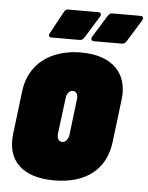

<svg xmlns="http://www.w3.org/2000/svg" viewBox="-52 -743 613 793"><g transform="rotate(5 255.0 -346.0)"><path d="M140 -579H257C265 -579 270 -583 275 -590L332 -682C338 -693 334 -700 324 -700H199C192 -700 185 -697 182 -689L132 -597C126 -587 129 -579 140 -579ZM316 -579H432C440 -579 445 -583 450 -590L507 -682C513 -693 509 -700 498 -700H383C375 -700 369 -697 364 -689L307 -597C301 -587 305 -579 316 -579ZM202 8C334 8 415 -57 429 -170L451 -350C464 -456 399 -528 268 -528C136 -528 52 -456 39 -350L17 -170C3 -57 70 8 202 8ZM222 -153C207 -153 199 -166 201 -185L220 -335C222 -354 233 -367 248 -367C261 -367 269 -354 267 -335L249 -185C246 -166 235 -153 222 -153Z"/></g></svg>

Font: Barlow Condensed Black
Style: Italic
Weight: 900
Width: 3
Italic angle: -7°
Designer: Jeremy Tribby
Foundry: Tribby Type
Version: Version 1.422;hotconv 1.0.109;makeotfexe 2.5.65596